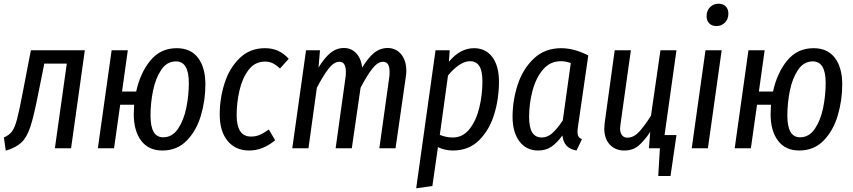

<svg xmlns="http://www.w3.org/2000/svg" viewBox="-20 -797 4586 1032"><path d="M362 0H275L339 -455H218L186 -295Q162 -173 143.5 -116.5Q125 -60 96 -32Q67 -4 11 13L1 -58Q30 -71 44.5 -90.5Q59 -110 71 -154Q83 -198 103 -304L146 -527H436Z M1084 -343Q1084 -258 1060 -176.5Q1036 -95 984 -41.5Q932 12 853 12Q779 12 739 -40.5Q699 -93 699 -184Q699 -200 701 -234H626L593 0H506L580 -527H667L636 -305H712Q734 -406 788.5 -472Q843 -538 930 -538Q1005 -538 1044.5 -486Q1084 -434 1084 -343ZM995 -351Q995 -467 926 -467Q877 -467 846.5 -421.5Q816 -376 802.5 -309.5Q789 -243 789 -176Q789 -117 806 -88Q823 -59 857 -59Q906 -59 937 -105Q968 -151 981.5 -218Q995 -285 995 -351Z M1532 -481 1485 -429Q1464 -448 1446 -457Q1428 -466 1404 -466Q1350 -466 1316 -421Q1282 -376 1267 -310Q1252 -244 1252 -178Q1252 -63 1329 -63Q1355 -63 1376 -72Q1397 -81 1425 -101L1459 -43Q1392 12 1320 12Q1246 12 1203.5 -39.5Q1161 -91 1161 -182Q1161 -268 1187 -349.5Q1213 -431 1268 -484.5Q1323 -538 1404 -538Q1443 -538 1473.5 -524.5Q1504 -511 1532 -481Z M2164 -415Q2164 -400 2161 -382L2106 0H2019L2072 -380Q2074 -392 2074 -411Q2074 -465 2039 -465Q2010 -465 1980.5 -427Q1951 -389 1918 -325L1871 0H1784L1837 -380Q1839 -392 1839 -411Q1839 -465 1804 -465Q1775 -465 1745.5 -427Q1716 -389 1683 -325L1638 0H1551L1625 -527H1700L1692 -434Q1723 -485 1755.5 -512Q1788 -539 1829 -539Q1868 -539 1894.5 -511Q1921 -483 1927 -434Q1958 -486 1990.5 -512.5Q2023 -539 2064 -539Q2108 -539 2136 -505.5Q2164 -472 2164 -415Z M2321 -527H2397L2393 -465Q2453 -538 2528 -538Q2590 -538 2626 -490.5Q2662 -443 2662 -357Q2662 -267 2636.5 -183Q2611 -99 2555.5 -43.5Q2500 12 2414 12Q2372 12 2334 -6L2304 203L2217 215ZM2573 -359Q2573 -417 2556 -442.5Q2539 -468 2506 -468Q2477 -468 2445.5 -446Q2414 -424 2388 -391L2344 -72Q2378 -58 2414 -58Q2468 -58 2504 -104Q2540 -150 2556.5 -219Q2573 -288 2573 -359Z M3142 -499 3087 -119Q3084 -101 3084 -88Q3084 -73 3089 -64Q3094 -55 3108 -49L3079 12Q3010 1 3003 -69Q2974 -29 2944 -8.5Q2914 12 2873 12Q2809 12 2772 -37Q2735 -86 2735 -169Q2735 -257 2762.5 -341.5Q2790 -426 2849 -482Q2908 -538 2996 -538Q3066 -538 3142 -499ZM2824 -169Q2824 -111 2841 -84.5Q2858 -58 2892 -58Q2923 -58 2949 -81.5Q2975 -105 3005 -150L3048 -458Q3021 -468 2994 -468Q2937 -468 2899 -423.5Q2861 -379 2842.5 -310Q2824 -241 2824 -169Z M3552 -71H3616L3584 149H3518L3527 0H3468L3475 -88Q3442 -39 3411.5 -13.5Q3381 12 3336 12Q3287 12 3257.5 -20Q3228 -52 3228 -106Q3228 -115 3230 -135L3284 -527H3371L3315 -128Q3313 -114 3313 -107Q3313 -83 3323.5 -70Q3334 -57 3352 -57Q3387 -57 3417 -90.5Q3447 -124 3479 -175L3530 -527H3616Z M3859 -527 3785 0H3698L3772 -527ZM3778 -710Q3778 -740 3796.5 -758.5Q3815 -777 3842 -777Q3867 -777 3881 -762.5Q3895 -748 3895 -724Q3895 -694 3876.5 -675.5Q3858 -657 3831 -657Q3806 -657 3792 -671.5Q3778 -686 3778 -710Z M4507 -343Q4507 -258 4483 -176.5Q4459 -95 4407 -41.5Q4355 12 4276 12Q4202 12 4162 -40.5Q4122 -93 4122 -184Q4122 -200 4124 -234H4049L4016 0H3929L4003 -527H4090L4059 -305H4135Q4157 -406 4211.5 -472Q4266 -538 4353 -538Q4428 -538 4467.5 -486Q4507 -434 4507 -343ZM4418 -351Q4418 -467 4349 -467Q4300 -467 4269.5 -421.5Q4239 -376 4225.5 -309.5Q4212 -243 4212 -176Q4212 -117 4229 -88Q4246 -59 4280 -59Q4329 -59 4360 -105Q4391 -151 4404.5 -218Q4418 -285 4418 -351Z"/></svg>

Font: Fira Sans Extra Condensed
Style: Italic
Weight: 400
Width: 3
Italic angle: -8°
Designer: Carrois Corporate & Edenspiekermann AG
Foundry: Carrois Corporate GbR & Edenspiekermann AG
Version: Version 4.203